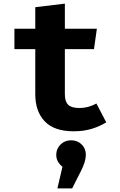

<svg xmlns="http://www.w3.org/2000/svg" viewBox="-20 -702 655 1052"><path d="M562.1 -31.8Q530.3 -11.3 485.1 3.1Q440 17.4 383.6 17.4Q276.9 17.4 225.1 -37.2Q173.3 -91.8 173.3 -185.6V-432.8H59V-544.6H173.3V-662.6L335.4 -682.1V-544.6H510.8L494.9 -432.8H335.4V-185.6Q335.4 -145.1 353.8 -127.7Q372.3 -110.3 412.8 -110.3Q441.5 -110.3 465.4 -117.2Q489.2 -124.1 508.2 -134.9ZM369.7 66.7Q404.1 66.7 427.2 89.2Q450.3 111.8 450.3 146.2Q450.3 164.6 443.8 186.2Q437.4 207.7 425.6 230.8L375.4 330.3H294.4L322.1 212.3Q307.7 200.5 297.9 184.4Q288.2 168.2 288.2 146.2Q288.2 113.3 311.5 90Q334.9 66.7 369.7 66.7Z"/></svg>

Font: FiraCode Nerd Font
Style: Bold
Weight: 700
Designer: Carrois Corporate, Edenspiekermann AG, Nikita Prokopov
Foundry: Carrois Corporate, Edenspiekermann AG, Nikita Prokopov
Version: Version 6.002;Nerd Fonts 2.1.0